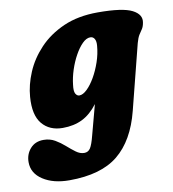

<svg xmlns="http://www.w3.org/2000/svg" viewBox="-126 -545 782 867"><g transform="rotate(-10 264.5 -112.0)"><path d="M458.5 -9Q425.5 121.5 347 185.8Q268.5 250 123 250Q49.5 250 2.2 219.2Q-45 188.5 -45 137.5Q-45 101.5 -22.5 75.8Q0 50 38.5 50Q67.5 50 90.8 63.5Q114 77 134 94.8Q154 112.5 172.5 126.2Q191 140 210.5 140Q228.5 140 238.5 124.5Q248.5 109 259 67.5L295.5 -69Q263.5 -26.5 224.5 -7.2Q185.5 12 134.5 12Q74 12 40.2 -28.5Q6.5 -69 13 -152Q17 -206 40.8 -262.5Q64.5 -319 109.8 -367Q155 -415 222.2 -444.8Q289.5 -474.5 380 -474.5Q494 -474.5 537.2 -452.2Q580.5 -430 573 -393Q570 -375.5 563 -365.2Q556 -355 548.2 -342.8Q540.5 -330.5 534 -307ZM213.5 -172Q209.5 -143 216.2 -131.2Q223 -119.5 233.5 -119.5Q250 -119.5 269 -137.8Q288 -156 305.5 -186.2Q323 -216.5 335.5 -253Q348 -289.5 351 -326.5Q353 -346.5 346.5 -358Q340 -369.5 327 -369.5Q309 -369.5 290.5 -351Q272 -332.5 255.8 -303Q239.5 -273.5 228.2 -239Q217 -204.5 213.5 -172Z"/></g></svg>

Font: Fraunces 72pt S100 Black
Style: Italic
Weight: 900
Italic angle: -16°
Version: Version 1.000; ttfautohint (v1.8.3)